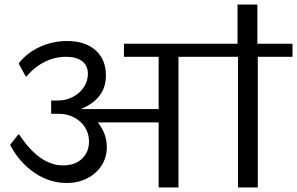

<svg xmlns="http://www.w3.org/2000/svg" viewBox="-20 -832 1318 852"><path d="M1278 -638V-580H1124V0H1036V-580H772V0H684V-289H414Q454 -239 454 -179Q454 -134 431 -98Q408 -62 367.5 -41Q327 -20 276 -20Q200 -20 133.5 -65Q67 -110 26 -187V-191L61 -235H65Q112 -165 160 -131.5Q208 -98 260 -98Q312 -98 343.5 -127.5Q375 -157 375 -204Q375 -240 356.5 -268Q338 -296 307.5 -311.5Q277 -327 242 -327H207V-386H236Q273 -386 303.5 -402Q334 -418 352 -445Q370 -472 370 -504Q370 -541 344.5 -560.5Q319 -580 273 -580Q224 -580 178.5 -557.5Q133 -535 98 -493H94L64 -548V-552Q100 -598 157 -624Q214 -650 278 -650Q358 -650 404 -609Q450 -568 450 -497Q450 -393 338 -348H684V-580H530V-638H1034V-812H1122V-638Z"/></svg>

Font: AmikoRegular
Style: Regular
Weight: 400
Designer: Pablo Impallari, Rodrigo Fuenzalida, Andres Torresi
Foundry: Impallari Type
Version: Version 1.000; ttfautohint (v1.3)